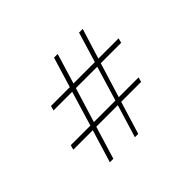

<svg xmlns="http://www.w3.org/2000/svg" viewBox="-115 -660 851 851"><g transform="rotate(-45 310.0 -234.5)"><path d="M428 -322 378 -159H502L496 -137H371L324 17H303L350 -137H215L168 17H146L193 -137H71L77 -159H200L249 -322H132L138 -344H256L299 -486H322L279 -344H413L456 -486H479L435 -344H562L556 -322ZM406 -322H272L222 -159H357Z"/></g></svg>

Font: Grenze Thin
Style: Italic
Weight: 250
Italic angle: -10°
Designer: Renata Polastri
Foundry: Omnibus-Type
Version: Version 1.002; ttfautohint (v1.8)